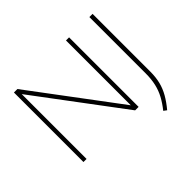

<svg xmlns="http://www.w3.org/2000/svg" viewBox="-196 -1007 1445 1445"><g transform="rotate(-45 526.5 -285.0)"><path d="M108 0V-740H145L662 -50V-740H695V0H658L141 -690V0ZM829 170 805 152Q841 107 864.5 63.5Q888 20 899.5 -29.8Q911 -79.5 911 -143V-740H945V-125Q945 -65.5 932.8 -16.8Q920.5 32 894.8 77Q869 122 829 170Z"/></g></svg>

Font: Encode Sans Expanded Thin
Style: Regular
Weight: 100
Width: 7
Designer: Multiple Designers
Foundry: Impallari Type
Version: Version 3.000; ttfautohint (v1.8.3) -l 8 -r 50 -G 200 -x 14 